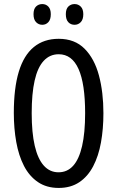

<svg xmlns="http://www.w3.org/2000/svg" viewBox="-20 -915 576 945"><path d="M489 -358Q489 -281 477 -214Q465 -147 438.5 -96.5Q412 -46 370 -18Q328 10 269 10Q209 10 166.5 -19Q124 -48 98 -98.5Q72 -149 60 -216Q48 -283 48 -359Q48 -481 72.5 -562Q97 -643 146.5 -683.5Q196 -724 269 -724Q348 -724 396.5 -675Q445 -626 467 -543.5Q489 -461 489 -358ZM136 -358Q136 -262 151 -197.5Q166 -133 195.5 -100Q225 -67 268 -67Q311 -67 340 -99Q369 -131 384 -196Q399 -261 399 -358Q399 -503 366.5 -575.5Q334 -648 269 -648Q225 -648 195 -615.5Q165 -583 150.5 -518.5Q136 -454 136 -358ZM145 -845Q145 -871 157.5 -883Q170 -895 188 -895Q206 -895 218 -882.5Q230 -870 230 -845Q230 -819 218 -806Q206 -793 188 -793Q170 -793 157.5 -806Q145 -819 145 -845ZM304 -845Q304 -871 316.5 -883Q329 -895 347 -895Q365 -895 377.5 -882.5Q390 -870 390 -845Q390 -819 377.5 -806Q365 -793 347 -793Q328 -793 316 -806Q304 -819 304 -845Z"/></svg>

Font: Noto Sans Display ExtraCondensed
Style: Regular
Weight: 400
Width: 2
Version: Version 2.003